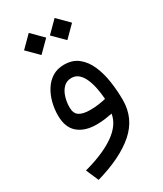

<svg xmlns="http://www.w3.org/2000/svg" viewBox="-227 -728 932 1096"><g transform="rotate(-30 239.5 -180.0)"><path d="M255.1 -570.1 328.1 -497.3 400.9 -570.1 328.1 -643.1ZM84.7 -570.1 157.7 -497.3 230.5 -570.1 157.7 -643.1ZM336.9 -7.8Q325.7 61.3 251.5 113.5Q177.2 165.8 47.9 200.4L83.7 283Q251.7 235.1 341.7 156Q431.6 76.9 431.6 -43.2Q431.6 -104 422.7 -164.7Q413.8 -225.3 392.5 -275.3Q371.1 -325.2 334 -355.3Q296.9 -385.5 240.2 -385.5Q195.6 -385.5 162.8 -364.9Q130.1 -344.2 108.6 -309.9Q87.2 -275.6 76.8 -234.3Q66.4 -192.9 66.4 -151.6Q66.4 -72 111.2 -34.1Q156 3.9 232.7 3.9Q262.2 3.9 288.1 0.4Q314 -3.2 336.9 -7.8ZM346.4 -99.1Q325.4 -94.2 298.8 -90.3Q272.2 -86.4 242.4 -86.4Q196 -86.4 171.4 -101.9Q146.7 -117.4 146.7 -158.7Q146.7 -192.6 156.6 -224.9Q166.5 -257.1 186.8 -278Q207 -298.8 238.8 -298.8Q266.8 -298.8 286.3 -281.2Q305.7 -263.7 318.1 -234.4Q330.6 -205.1 337.3 -169.8Q344 -134.5 346.4 -99.1Z"/></g></svg>

Font: Estedad-FD-VF Thin
Style: Regular
Weight: 100
Designer: Amin Abedi
Version: Version 5.0